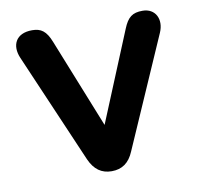

<svg xmlns="http://www.w3.org/2000/svg" viewBox="-63 -562 653 635"><g transform="rotate(-10 263.5 -244.5)"><path d="M263 8C298 8 322 -9 337 -45L499 -415C518 -458 498 -497 455 -497C421 -497 405 -485 390 -448L266 -147L146 -447C131 -485 114 -497 84 -497C29 -497 11 -458 30 -414L189 -45C205 -9 229 8 263 8Z"/></g></svg>

Font: Nunito
Style: Bold
Weight: 700
Designer: Vernon Adams
Foundry: Vernon Adams
Version: Version 3.602